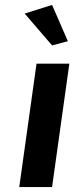

<svg xmlns="http://www.w3.org/2000/svg" viewBox="-20 -758 301 778"><path d="M261 -500 191 0H58L128 -500ZM80 -703 191 -738 255 -591 191 -574Z"/></svg>

Font: Arsenal
Style: Bold Italic
Weight: 700
Italic angle: -9°
Designer: Andrij Shevchenko
Foundry: Stairsfor.com
Version: Version 1.000